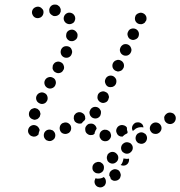

<svg xmlns="http://www.w3.org/2000/svg" viewBox="-20 -591 784 835"><path d="M424 183Q428 181 431 179Q438 184 440 193Q442 201 439 209Q437 213 434 217Q430 220 426 222Q421 224 416 224Q411 224 407 222H406Q397 218 393 209Q389 199 393 190Q393 188 394 187Q395 186 396 184Q400 186 405 186Q415 186 424 183ZM460 155Q467 147 477 145Q487 144 496 150Q500 154 502 158Q504 162 505 167Q506 172 504 177Q503 182 500 186Q493 194 483 195Q473 197 465 190Q464 190 463 189Q463 189 462 188Q461 184 460 181Q458 176 455 172Q455 168 456 163Q457 159 460 155ZM432 139Q433 129 426 121Q422 118 418 115Q413 113 408 113Q403 113 399 115Q394 116 390 120Q382 127 382 137Q381 148 388 155Q392 159 396 161Q401 163 406 163Q411 164 415 162Q420 160 424 157Q432 150 432 139ZM517 98Q517 101 516 104Q514 114 509 122Q507 124 505 126Q505 127 505 127Q506 127 506 127Q515 131 525 128Q535 124 539 115V114Q541 111 541 107Q542 103 541 99Q532 101 523 99Q520 99 517 98ZM483 116Q492 110 494 100Q496 89 490 81Q487 77 483 74Q479 71 474 70Q469 69 464 70Q460 71 455 74Q451 77 448 81Q446 86 445 90Q444 95 445 100Q446 105 448 109Q451 113 455 116Q460 119 464 120Q469 121 474 120Q479 119 483 116ZM553 66Q556 62 557 57Q558 52 557 47Q556 42 553 38Q550 34 546 31Q542 29 537 28Q532 27 527 28Q522 29 518 32Q509 38 507 48Q505 58 511 67Q514 71 518 73Q522 76 527 77Q532 78 537 77Q542 76 546 73Q550 70 553 66ZM619 14Q621 4 615 -5Q613 -9 608 -11Q604 -14 599 -15Q594 -16 590 -15Q585 -14 581 -11H580Q572 -5 570 5Q568 15 574 24Q577 28 581 31Q585 33 590 34Q595 35 600 34Q604 33 609 30Q617 24 619 14ZM457 14Q464 6 463 -4Q462 -9 460 -14Q458 -18 454 -21Q450 -24 445 -26Q441 -27 436 -27H435Q425 -26 418 -18Q412 -10 413 1Q413 6 416 10Q418 14 422 18Q426 21 430 22Q435 24 440 23H441Q451 22 457 14ZM217 11Q222 2 220 -8Q219 -13 216 -17Q213 -21 209 -24Q205 -26 200 -27Q195 -28 190 -27Q180 -25 174 -16Q169 -7 171 3Q172 8 175 12Q178 16 182 19Q186 21 191 22Q196 23 201 22Q211 19 217 11ZM130 3Q125 4 121 2Q116 1 112 -2Q108 -5 106 -9L105 -10Q100 -19 103 -29Q106 -39 115 -44Q124 -49 134 -46Q144 -43 149 -34Q151 -31 152 -28Q152 -26 152 -23Q149 -17 148 -10Q148 -9 148 -7Q146 -5 144 -3Q142 -1 140 0Q135 3 130 3ZM487 -31Q491 -41 500 -45Q509 -49 518 -46Q527 -44 532 -36Q531 -26 535 -17Q535 -17 535 -16Q535 -16 535 -15Q534 -14 534 -13Q534 -12 533 -12Q533 -11 533 -10Q532 -10 531 -10Q522 -6 515 1Q514 2 513 3Q505 4 498 0Q491 -4 488 -12Q483 -21 487 -31ZM361 -8Q352 -14 351 -24V-25Q350 -30 351 -35Q352 -39 355 -43Q358 -47 362 -50Q366 -53 371 -53Q382 -55 390 -49Q398 -43 400 -33V-32Q400 -32 400 -32Q400 -31 400 -31Q395 -24 392 -15Q391 -12 391 -9Q388 -7 385 -5Q383 -4 379 -4Q369 -2 361 -8ZM678 -20Q681 -24 682 -29Q683 -34 682 -39Q681 -43 678 -48Q672 -56 662 -58Q652 -60 643 -54Q639 -51 636 -47Q633 -42 632 -38Q631 -33 632 -28Q633 -23 636 -19Q642 -10 652 -9Q663 -7 671 -13Q676 -16 678 -20ZM289 -28Q291 -38 286 -47Q283 -51 279 -54Q275 -57 270 -58Q265 -59 260 -58Q256 -57 251 -55Q242 -49 240 -39Q238 -29 243 -20Q248 -11 259 -9Q269 -7 277 -12H278Q287 -18 289 -28ZM556 -44 557 -45Q559 -49 562 -52Q566 -56 571 -58Q575 -59 580 -59Q585 -59 590 -57Q596 -54 600 -49Q603 -44 604 -37Q604 -37 604 -37Q594 -39 584 -37Q575 -35 568 -30V-29Q562 -26 558 -21Q555 -26 554 -32Q554 -38 556 -44ZM744 -72Q746 -83 740 -91Q737 -95 733 -98Q729 -100 724 -101Q719 -102 714 -101Q709 -100 705 -97Q701 -94 698 -90Q695 -86 694 -81Q694 -76 695 -71Q696 -66 699 -62Q705 -54 715 -52Q725 -50 734 -56Q742 -62 744 -72ZM302 -71Q300 -75 301 -80Q301 -85 303 -90Q306 -94 309 -97L310 -98Q314 -101 318 -102Q323 -104 328 -103Q333 -103 337 -100Q342 -98 345 -94Q346 -93 347 -92Q348 -91 348 -89Q349 -87 350 -85Q350 -84 350 -83Q351 -79 351 -75Q350 -71 348 -68Q342 -63 337 -57Q336 -56 336 -55Q328 -52 320 -54Q312 -56 306 -62Q303 -66 302 -71ZM108 -84Q113 -75 123 -72Q127 -70 132 -70Q137 -71 142 -73Q146 -75 149 -79Q153 -82 154 -87V-88Q156 -92 156 -97Q155 -102 153 -107Q151 -111 147 -114Q144 -118 139 -119Q134 -121 129 -121Q124 -120 120 -118Q115 -116 112 -112Q109 -108 107 -104V-103Q104 -93 108 -84ZM369 -102Q369 -97 371 -92Q372 -88 376 -84Q379 -80 384 -78Q393 -74 403 -77Q413 -81 417 -90V-91Q419 -95 419 -100Q420 -105 418 -110Q416 -114 413 -118Q409 -122 405 -124Q396 -128 386 -125Q376 -121 372 -112V-111Q369 -107 369 -102ZM138 -157Q141 -147 151 -142Q160 -137 170 -140Q180 -143 184 -152L185 -153Q189 -162 186 -172Q183 -182 174 -186Q165 -191 155 -188Q145 -185 140 -176Q135 -167 138 -157ZM404 -170Q403 -165 405 -160Q407 -155 410 -152Q413 -148 418 -146Q427 -141 437 -145Q447 -148 451 -158Q453 -163 454 -168Q454 -172 452 -177Q451 -182 447 -186Q444 -189 439 -191Q430 -196 420 -192Q411 -189 406 -180V-179Q404 -175 404 -170ZM174 -224Q177 -214 186 -209Q195 -204 205 -207Q215 -210 220 -219V-220Q225 -229 222 -239Q219 -249 210 -253Q201 -258 191 -255Q181 -252 176 -243Q171 -234 174 -224ZM438 -229Q441 -219 450 -214Q455 -212 460 -212Q465 -212 469 -213Q474 -215 478 -218Q482 -222 484 -226Q488 -236 485 -246Q481 -255 472 -260Q463 -264 453 -261Q443 -257 439 -248Q434 -238 438 -229ZM209 -300Q208 -295 209 -291Q211 -286 214 -282Q217 -278 222 -276Q231 -271 241 -274Q251 -277 255 -286L256 -287Q261 -296 257 -306Q254 -316 245 -320Q236 -325 226 -322Q216 -319 212 -310H211Q209 -305 209 -300ZM470 -297Q474 -287 483 -283Q488 -281 492 -280Q497 -280 502 -282Q507 -283 511 -287Q514 -290 516 -294L517 -295Q521 -304 518 -314Q514 -324 505 -328Q495 -333 486 -329Q476 -326 471 -316Q467 -307 470 -297ZM245 -357Q248 -347 258 -342Q267 -338 277 -341Q287 -345 291 -354V-355Q296 -364 292 -374Q289 -384 280 -388Q270 -392 260 -389Q251 -386 246 -376Q242 -366 245 -357ZM503 -365Q506 -356 516 -351Q525 -347 535 -350Q545 -354 549 -363Q554 -373 550 -382Q547 -392 537 -397Q528 -401 518 -398Q509 -394 504 -385V-384Q499 -375 503 -365ZM272 -422Q279 -413 289 -412Q299 -411 307 -417Q316 -423 317 -433V-434Q319 -444 312 -452Q306 -460 296 -462Q286 -463 277 -457Q269 -451 268 -441V-440Q266 -430 272 -422ZM536 -434Q539 -424 548 -420Q558 -415 567 -419Q577 -422 582 -431V-432Q586 -441 583 -451Q579 -461 570 -465Q561 -469 551 -466Q541 -463 537 -453Q532 -444 536 -434ZM568 -502Q572 -492 581 -488Q585 -486 590 -486Q595 -485 600 -487Q605 -489 609 -492Q612 -495 614 -500H615Q619 -509 616 -519Q612 -529 603 -533Q593 -538 584 -534Q574 -531 569 -522V-521Q565 -512 568 -502ZM275 -487Q285 -484 294 -489Q299 -491 302 -495Q305 -499 306 -504Q308 -508 307 -513Q307 -518 304 -523Q299 -532 289 -535Q279 -538 270 -533Q261 -528 258 -518Q255 -508 260 -499Q265 -490 275 -487ZM167 -527Q171 -537 168 -546Q166 -551 162 -554Q159 -558 154 -560Q150 -562 145 -562Q140 -562 135 -560Q125 -556 121 -547Q117 -537 121 -528Q125 -518 134 -514Q144 -510 153 -514H154Q163 -518 167 -527ZM218 -521H217Q212 -521 208 -524Q204 -526 200 -530Q197 -533 195 -538Q194 -543 194 -548Q195 -558 202 -565Q210 -572 220 -571H221Q226 -571 230 -569Q235 -566 238 -563Q241 -559 243 -554Q245 -549 244 -545Q244 -543 244 -541Q244 -540 243 -538Q241 -534 239 -530Q235 -526 229 -523Q224 -521 218 -521Z"/></svg>

Font: FRB American Cursive Dotted Black
Style: Bold Italic
Weight: 900
Italic angle: -25°
Version: Version 2.0;Modular Font Editor K font №1